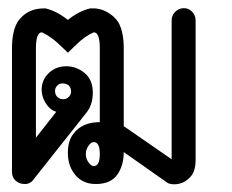

<svg xmlns="http://www.w3.org/2000/svg" viewBox="-20 -461 580 481"><path d="M215 -105Q208 -105 201.5 -95.5Q195 -86 195 -75Q195 -64 201.5 -54.5Q208 -45 215 -45Q230 -45 230 -75Q230 -105 215 -105ZM158 -234Q156 -252 136 -252Q128 -252 122.5 -245.5Q117 -239 118 -230.5Q119 -222 125 -217Q131 -212 139.5 -212.5Q148 -213 153.5 -219.5Q159 -226 158 -234ZM85 -380Q70 -380 70 -340V-116L121 -181Q105 -185 93.5 -204.5Q82 -224 85 -245Q88 -266 105 -280.5Q122 -295 146.5 -295Q171 -295 191.5 -278.5Q212 -262 212.5 -230.5Q213 -199 196 -178L66 -14Q57 0 42.5 0Q28 0 19 -8.5Q10 -17 10 -30V-340Q10 -382 24 -406Q47 -440 90 -440H94Q123 -433 150 -411Q177 -433 206 -440H210Q230 -441 248 -431Q266 -421 276 -406Q290 -382 290 -340V-145L410 -62V-410Q410 -422 418.5 -431Q427 -440 439.5 -440.5Q452 -441 461 -432Q470 -423 470 -410V-60Q470 -33 458 -19Q446 -5 430 -1Q414 3 401 -2L290 -80Q290 -46 273.5 -23Q257 0 220 0Q183 0 164 -29Q150 -49 150 -78.5Q150 -108 164 -126Q186 -155 230 -155V-340Q230 -380 215 -380Q193 -371 171 -349L150 -329L129 -349Q107 -370 85 -380Z"/></svg>

Font: SOV_Station
Style: Bold
Weight: 700
Version: Version 1.00